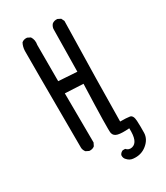

<svg xmlns="http://www.w3.org/2000/svg" viewBox="-218 -856 936 1081"><g transform="rotate(-30 250.0 -316.0)"><path d="M317.4 130.9Q295.9 128.9 280.3 111.3Q267.6 99.6 269.5 80.1Q275.4 66.4 290 60.5H305.7Q321.3 78.1 343.8 72.8Q366.2 67.4 376 42.5Q385.7 17.6 383.8 -28.3Q335 -24.4 310.1 -30.3Q285.2 -36.1 280.3 -57.6Q275.4 -79.1 286.1 -374L168 -379.9L169.9 -59.6L160.2 -40Q146.5 -28.3 125 -30.3L105.5 -40Q95.7 -51.8 93.8 -67.4Q91.8 -671.9 92.8 -699.2Q93.8 -726.6 105.5 -748Q119.1 -759.8 140.6 -757.8L160.2 -748Q175.8 -724.6 169.9 -693.4V-458L290 -450.2L293.9 -726.6Q295.9 -742.2 305.7 -753.9Q319.3 -765.6 340.8 -763.7L360.4 -753.9L370.1 -734.4Q364.3 -444.3 362.3 -363.3Q360.4 -282.2 358.4 -86.9Q399.4 -86.9 419.9 -83.5Q440.4 -80.1 442.4 -43Q444.3 -5.9 443.4 35.2Q442.4 76.2 405.3 106.4Q368.2 136.7 317.4 130.9Z"/></g></svg>

Font: NaikaiFont
Style: Regular
Weight: 400
Version: Version 1.67